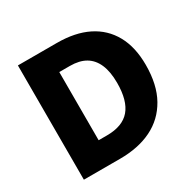

<svg xmlns="http://www.w3.org/2000/svg" viewBox="-157 -877 1046 1039"><g transform="rotate(-30 366.5 -357.0)"><path d="M681 -371Q681 -247 634.5 -164.5Q588 -82 504.5 -41Q421 0 306 0H80V-714H323Q437 -714 516.5 -674.5Q596 -635 638.5 -558.5Q681 -482 681 -371ZM498 -364Q498 -434 478 -480Q458 -526 419.5 -548.5Q381 -571 322 -571H256V-145H308Q406 -145 452 -199Q498 -253 498 -364Z"/></g></svg>

Font: Noto Sans Oriya ExtraBold
Style: Regular
Weight: 800
Version: Version 2.003